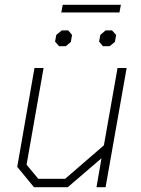

<svg xmlns="http://www.w3.org/2000/svg" viewBox="-20 -782 590 802"><path d="M52 -85 124 -498H162L91 -94L140 -35H252L414 -175L471 -498H509L421 0H383L404 -121L263 0H122ZM242 -762H485L479 -730H236ZM210 -608 215 -636 238 -655H265L281 -636L276 -607L255 -589H227ZM394 -608 399 -636 421 -655H448L465 -636L460 -607L438 -589H410Z"/></svg>

Font: Chakra Petch ExtraLight
Style: Italic
Weight: 275
Italic angle: -10°
Designer: Katatrad Aksorn Co.,Ltd.
Foundry: Cadson Demak Co.,Ltd.
Version: Version 1.000; ttfautohint (v1.6)